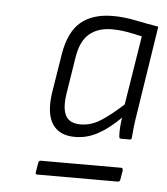

<svg xmlns="http://www.w3.org/2000/svg" viewBox="-40 -703 451 518"><g transform="rotate(5 185.0 -444.0)"><path d="M172 -332Q129 -332 110.5 -360.5Q92 -389 100 -445L117 -551Q127 -612 159 -639Q191 -666 246 -666Q276 -666 307.5 -659.5Q339 -653 370 -648L334 -416Q330 -392 328 -375Q326 -358 325 -344Q325 -338 320 -338H296Q291 -338 291 -344Q290 -355 291 -368.5Q292 -382 294 -395Q263 -364 233.5 -348Q204 -332 172 -332ZM79 -222Q74 -222 75 -228L79 -252Q80 -260 85 -260H303Q309 -260 308 -252L304 -228Q303 -222 297 -222ZM184 -367Q212 -367 238 -383.5Q264 -400 298 -431L328 -618Q307 -623 286.5 -626.5Q266 -630 246 -630Q209 -630 185.5 -610.5Q162 -591 155 -547L139 -446Q133 -406 143.5 -386.5Q154 -367 184 -367Z"/></g></svg>

Font: Sofia Sans Semi Condensed Light
Style: Italic
Weight: 300
Italic angle: -9°
Version: Version 4.100